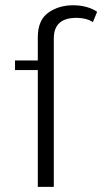

<svg xmlns="http://www.w3.org/2000/svg" viewBox="-20 -724 396 744"><path d="M126.5 -452.6V0H188.5V-575.2C188.5 -630.4 220.2 -654.8 275.4 -654.8C304.2 -654.8 326.7 -647.9 339.8 -638.2L356.4 -678.2C335 -693.4 302.2 -703.6 263.7 -703.6C225.6 -703.6 193.4 -693.8 166.5 -674.3C139.6 -654.8 126.5 -623 126.5 -579.6V-489.7H38.1V-452.6Z"/></svg>

Font: Estedad Light
Style: Regular
Weight: 300
Designer: Amin Abedi
Version: Version 7.3